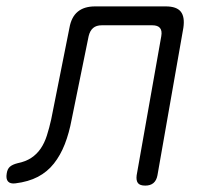

<svg xmlns="http://www.w3.org/2000/svg" viewBox="-72 -570 692 600"><path d="M145 -483Q151 -517 171 -533.5Q191 -550 225 -550H446Q480 -550 493 -533.5Q506 -517 501 -483L420 -22Q417 -6 407.5 2Q398 10 382 10Q365 10 359 2Q353 -6 355 -22L432 -457Q435 -474 428 -482.5Q421 -491 404 -491H246Q229 -491 219 -482.5Q209 -474 205 -457L152 -197Q144 -154 130.5 -119.5Q117 -85 96.5 -59Q76 -33 46.5 -17.5Q17 -2 -24 3Q-40 5 -47 -3Q-54 -11 -51 -28Q-49 -42 -41 -49Q-33 -56 -17 -60Q8 -65 25.5 -76.5Q43 -88 55 -105.5Q67 -123 74.5 -146.5Q82 -170 88 -197Z"/></svg>

Font: Maple Mono NL ExtraLight
Style: Italic
Weight: 275
Italic angle: -10°
Monospace: yes
Designer: subframe7536
Version: Version 7.000